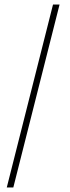

<svg xmlns="http://www.w3.org/2000/svg" viewBox="-20 -749 312 851"><path d="M10 82 215 -729H244L39 82Z"/></svg>

Font: Hubot Sans Condensed ExtraLight
Style: Regular
Weight: 200
Width: 3
Designer: Deni Anggara
Foundry: GitHub, Inc., Subsidiary of Microsoft Corporation
Version: Version 2.000